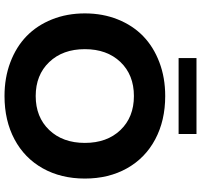

<svg xmlns="http://www.w3.org/2000/svg" viewBox="-40 -850 900 860"><g transform="rotate(90 410.0 -420.0)"><path d="M410.2 9.8Q327.6 9.8 258.8 -16.4Q189.9 -42.5 141.8 -89.1Q93.8 -135.7 66.9 -202.9Q40 -270 40 -350.1Q40 -430.2 66.9 -497.3Q93.8 -564.5 141.8 -611.1Q189.9 -657.7 258.8 -683.8Q327.6 -710 410.2 -710Q520 -710 604 -665.3Q688 -620.6 733.9 -538.8Q779.8 -457 779.8 -350.1Q779.8 -243.2 733.9 -161.4Q688 -79.6 604 -34.9Q520 9.8 410.2 9.8ZM258.1 -190.4Q315.9 -129.9 410.2 -129.9Q504.4 -129.9 562.3 -190.4Q620.1 -251 620.1 -350.1Q620.1 -449.2 562.5 -509.5Q504.9 -569.8 410.2 -569.8Q315.4 -569.8 257.8 -509.5Q200.2 -449.2 200.2 -350.1Q200.2 -251 258.1 -190.4ZM240.2 -770V-850.1H580.1V-770Z"/></g></svg>

Font: Gully
Style: Bold
Weight: 700
Designer: jaikishan Patel
Foundry: MagicType
Version: Version 1.000;Glyphs 3.2 (3242)